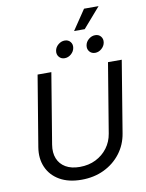

<svg xmlns="http://www.w3.org/2000/svg" viewBox="-115 -1184 973 1276"><g transform="rotate(-10 372.0 -546.5)"><path d="M330.6 11.7Q243.2 11.7 183.6 -22.7Q124 -57.1 97.9 -116.7Q71.8 -176.3 84 -251L163.1 -727.5H255.9L177.2 -252Q168.5 -198.7 184.6 -158.7Q200.7 -118.7 238.8 -96.4Q276.9 -74.2 334 -74.2Q394 -74.2 441.9 -98.1Q489.7 -122.1 520.8 -163.6Q551.8 -205.1 560.5 -258.3L638.2 -727.5H731L651.4 -244.6Q639.2 -169.4 595 -111.6Q550.8 -53.7 482.9 -21Q415 11.7 330.6 11.7ZM565.4 -803.2Q541.5 -803.2 527.3 -820.3Q513.2 -837.4 517.1 -861.3Q521 -885.3 541 -902.1Q561 -918.9 585 -918.9Q608.9 -918.9 622.8 -902.1Q636.7 -885.3 632.8 -861.3Q628.9 -837.4 609.1 -820.3Q589.4 -803.2 565.4 -803.2ZM359.9 -803.2Q335.9 -803.2 321.8 -820.3Q307.6 -837.4 311.5 -861.3Q315.4 -885.3 335.4 -902.1Q355.5 -918.9 379.4 -918.9Q403.3 -918.9 417.2 -902.1Q431.2 -885.3 427.2 -861.3Q423.3 -837.4 403.6 -820.3Q383.8 -803.2 359.9 -803.2ZM452.1 -970.2 543 -1105H641.1L523.9 -970.2Z"/></g></svg>

Font: Adwaita Sans
Style: Italic
Weight: 400
Italic angle: -9.39999°
Designer: Rasmus Andersson
Foundry: rsms
Version: Version 4.001;git-9221beed3